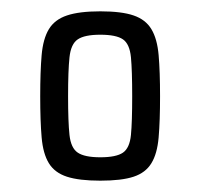

<svg xmlns="http://www.w3.org/2000/svg" viewBox="-20 -716 353 339"><path d="M157.1 -397Q119.8 -397 98.2 -404Q76.6 -411 66.3 -427.8Q56 -444.5 53.5 -473.5Q51 -502.5 51 -546Q51 -589.5 53.5 -618.5Q56 -647.5 66.3 -664.5Q76.6 -681.5 98.2 -688.7Q119.8 -696 157.1 -696Q194.8 -696 215.9 -688.7Q237.1 -681.5 247.3 -664.5Q257.6 -647.5 260.1 -618.5Q262.6 -589.5 262.6 -546Q262.6 -502.5 260.1 -473.5Q257.6 -444.5 247.3 -427.8Q237.1 -411 215.9 -404Q194.8 -397 157.1 -397ZM157.1 -438.3Q185.2 -438.3 197.1 -446.5Q208.9 -454.6 211.2 -477.7Q213.4 -500.7 213.4 -546Q213.4 -591.3 211.2 -614.8Q208.9 -638.4 197.1 -646.5Q185.2 -654.7 157.1 -654.7Q129.4 -654.7 117.3 -646.5Q105.2 -638.4 102.7 -614.8Q100.2 -591.3 100.2 -546Q100.2 -500.7 102.7 -477.7Q105.2 -454.6 117.3 -446.5Q129.4 -438.3 157.1 -438.3Z"/></svg>

Font: Saira Thin Condensed
Style: Regular
Weight: 100
Width: 3
Version: Version 1.101